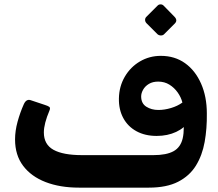

<svg xmlns="http://www.w3.org/2000/svg" viewBox="-20 -855 999 880"><path d="M342 5Q255 5 189 -20.5Q123 -46 86 -95Q49 -144 49 -216Q49 -255 60.5 -297Q72 -339 89 -377Q101 -404 123 -395L186 -374Q199 -370 205.5 -365.5Q212 -361 207 -349Q181 -288 181 -248Q181 -193 225 -168.5Q269 -144 356 -144H476V5ZM460 5Q444 5 439 -0.5Q434 -6 434 -14Q434 -22 434 -27V-113Q434 -131 438.5 -137.5Q443 -144 460 -144H683Q743 -144 775.5 -162Q808 -180 817.5 -221.5Q827 -263 818 -334L848 -302Q827 -269 787.5 -250.5Q748 -232 698 -232Q645 -232 605.5 -253.5Q566 -275 545 -314Q524 -353 525 -404Q526 -459 552 -503.5Q578 -548 621.5 -573.5Q665 -599 717 -599Q781 -599 828 -565.5Q875 -532 901.5 -472Q928 -412 928 -335Q929 -266 918 -204.5Q907 -143 878 -96Q849 -49 796.5 -22Q744 5 662 5ZM706 -351Q734 -351 764 -360Q794 -369 816 -385Q810 -409 794.5 -431Q779 -453 756.5 -467Q734 -481 705 -481Q680 -481 662.5 -470.5Q645 -460 636 -444Q627 -428 627 -413Q627 -381 650.5 -366Q674 -351 706 -351ZM732 -698Q726 -692 716.5 -692.5Q707 -693 701 -699L652 -748Q645 -755 645 -764Q645 -773 652 -779L701 -828Q707 -835 716 -835Q725 -835 731 -828L779 -779Q796 -762 781 -747Z"/></svg>

Font: Rubik SemiBold
Style: Italic
Weight: 600
Italic angle: -12°
Designer: Hubert and Fischer
Foundry: Hubert and Fischer
Version: Version 2.300;gftools[0.9.30]